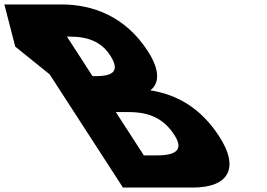

<svg xmlns="http://www.w3.org/2000/svg" viewBox="-432 -845 1205 865"><path d="M-412.4 -825 -363.3 -635 -208.3 -510 122 0H435C606 0 644.1 -94 556 -230C469.9 -363 360 -420 245.3 -438C292 -474 282.9 -539 233.7 -615C132 -772 -14.4 -825 -156.4 -825ZM-15.2 -502 -130.4 -680H-115.4C-33.4 -680 25.7 -655 64 -596C108.7 -527 80.8 -502 -0.2 -502ZM216.1 -145 89.8 -340H148.8C237.8 -340 304.3 -313 353.5 -237C395.6 -172 364.1 -145 275.1 -145Z"/></svg>

Font: Hussar
Style: BdOpOblSeven
Weight: 700
Foundry: Cannot Into Space Fonts
Version: Version 2.00